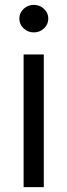

<svg xmlns="http://www.w3.org/2000/svg" viewBox="-20 -770 277 790"><path d="M77.1 0V-545.9H160.2V0ZM119.1 -636.7Q94.7 -636.7 77.1 -653.3Q59.6 -669.9 59.6 -693.4Q59.6 -716.8 77.1 -733.4Q94.7 -750 119.1 -750Q143.6 -750 161.1 -733.4Q178.7 -716.8 178.7 -693.4Q178.7 -669.9 161.1 -653.3Q143.6 -636.7 119.1 -636.7Z"/></svg>

Font: Inter V
Style: 
Weight: 400
Designer: Rasmus Andersson
Foundry: rsms
Version: Version 4.000;git-a3f224843